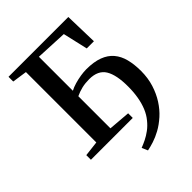

<svg xmlns="http://www.w3.org/2000/svg" viewBox="-266 -874 1220 1220"><g transform="rotate(-45 343.5 -264.0)"><path d="M333 214.5 316 174.5Q338.5 166 364 153.5Q389.5 141 415.2 122Q441 103 463 75.5Q486 48 501 11.8Q516 -24.5 523.5 -68Q531 -111.5 531 -160.5Q531.5 -265.5 499.8 -317.8Q468 -370 389 -370Q352.5 -370 322.2 -362.8Q292 -355.5 263.5 -342V-53.5L410.5 -41.5V0H34.5V-41.5L136.5 -53.5V-686L37 -700.5V-743H574.5L580.5 -519H516L477.5 -686.5L263.5 -696.5V-391Q283.5 -402 311.5 -410.2Q339.5 -418.5 368.5 -423Q397.5 -427.5 419.5 -427.5Q487.5 -427.5 533.5 -410.2Q579.5 -393 607.2 -360Q635 -327 647 -279.8Q659 -232.5 659 -173Q659 -110.5 642 -56.5Q625 -2.5 597 41Q569 84.5 534.5 115.5Q497 149 460.2 169Q423.5 189 391 199.2Q358.5 209.5 333 214.5Z"/></g></svg>

Font: Merriweather 60pt SemiBold
Style: Regular
Weight: 600
Version: Version 2.100